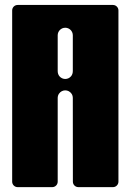

<svg xmlns="http://www.w3.org/2000/svg" viewBox="-20 -769 536 789"><path d="M30 -726.2V-22.5C30 -10.1 40 0 52.5 0H194.7C207.1 0 217.1 -10 217.1 -22.5V-365.9C217.1 -372.2 218.7 -378.6 222.3 -383.8C235 -402.4 261.7 -402.3 274.3 -383.5C277.8 -378.3 279.2 -372.1 279.2 -365.9L279.5 -22.4C279.5 -10 289.6 0 302 0H444.2C456.6 0 466.7 -10 466.7 -22.5V-726.2C466.7 -738.5 456.6 -748.6 444.2 -748.6H52.5C40.1 -748.6 30 -738.6 30 -726.2ZM279.2 -477.1C279.2 -469.3 277 -461.4 271.9 -455.5C259.4 -440.8 237 -440.8 224.4 -455.5C219.4 -461.4 217.1 -469.3 217.1 -477.1V-624C217.1 -641.1 231 -655 248.2 -655C265.3 -655 279.2 -641.1 279.2 -624V-477.1Z"/></svg>

Font: Gridlock
Style: Regular
Weight: 400
Designer: Abhik Krishna Ghosh
Version: Version 001.000